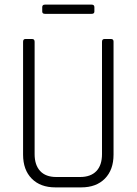

<svg xmlns="http://www.w3.org/2000/svg" viewBox="-20 -812 592 832"><path d="M377 -752H175Q163 -752 163 -762V-781Q163 -792 175 -792H377Q389 -792 389 -781V-762Q389 -752 377 -752ZM433 -643H461Q472 -643 472 -632V-142Q472 -76 434.5 -38Q397 0 332 0H220Q155 0 117.5 -38Q80 -76 80 -142V-631Q80 -643 90 -643H119Q130 -643 130 -631V-144Q130 -97 154 -71Q178 -45 224 -45H327Q373 -45 397.5 -70.5Q422 -96 422 -144V-631Q422 -643 433 -643Z"/></svg>

Font: Rajdhani
Style: Regular
Weight: 400
Designer: Satya Rajpurohit, Jyotish Sonowal
Foundry: Indian Type Foundry
Version: Version 1.201 February 1, 2022